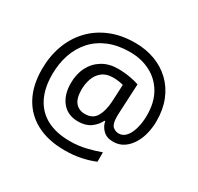

<svg xmlns="http://www.w3.org/2000/svg" viewBox="-168 -912 1235 1200"><g transform="rotate(30 449.5 -312.5)"><path d="M841 -357Q841 -311 830.5 -267Q820 -223 798 -187.5Q776 -152 744 -130.5Q712 -109 668 -109Q622 -109 595.5 -135.5Q569 -162 563 -196H558Q540 -159 505 -134Q470 -109 417 -109Q341 -109 299.5 -160Q258 -211 258 -295Q258 -361 284 -411.5Q310 -462 357.5 -491Q405 -520 470 -520Q514 -520 556.5 -512.5Q599 -505 623 -496L613 -293Q612 -275 612 -267.5Q612 -260 612 -257Q612 -205 630.5 -188Q649 -171 674 -171Q705 -171 726.5 -196.5Q748 -222 759.5 -264.5Q771 -307 771 -358Q771 -451 733.5 -515.5Q696 -580 630.5 -614Q565 -648 482 -648Q397 -648 331 -621Q265 -594 220.5 -545Q176 -496 153 -429.5Q130 -363 130 -283Q130 -185 165 -116.5Q200 -48 267.5 -12.5Q335 23 433 23Q494 23 549.5 9.5Q605 -4 648 -20V48Q605 66 551.5 77.5Q498 89 433 89Q315 89 231 45Q147 1 102.5 -81.5Q58 -164 58 -280Q58 -373 87 -452.5Q116 -532 171 -590.5Q226 -649 304.5 -681.5Q383 -714 482 -714Q560 -714 625.5 -689.5Q691 -665 739.5 -618.5Q788 -572 814.5 -506Q841 -440 841 -357ZM336 -293Q336 -229 361.5 -200Q387 -171 430 -171Q486 -171 510.5 -213Q535 -255 539 -322L545 -447Q532 -451 512 -454Q492 -457 471 -457Q422 -457 392 -433Q362 -409 349 -371.5Q336 -334 336 -293Z"/></g></svg>

Font: hexbangla15
Style: Regular
Weight: 400
Designer: Jelle Bosma - Monotype Design Team
Foundry: Monotype Imaging Inc.
Version: Version 2.006